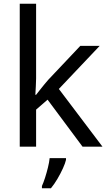

<svg xmlns="http://www.w3.org/2000/svg" viewBox="-20 -780 574 1021"><path d="M172 -363Q172 -347 170.5 -321Q169 -295 168 -276H172Q178 -284 190 -299Q202 -314 214.5 -329.5Q227 -345 236 -355L407 -536H510L293 -307L525 0H419L233 -250L172 -197V0H85V-760H172ZM331 70Q327 88 314.5 115.5Q302 143 285.5 171Q269 199 251 221H203V209Q211 192 219.5 165.5Q228 139 235 110.5Q242 82 244 61H331Z"/></svg>

Font: Noto Sans Tifinagh Rhissa Ixa
Style: Regular
Weight: 400
Designer: JamraPatel
Foundry: JamraPatel LLC
Version: Version 2.006; ttfautohint (v1.8.4.7-5d5b)